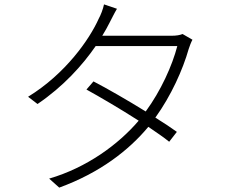

<svg xmlns="http://www.w3.org/2000/svg" viewBox="-20 -823 1040 875"><path d="M812 -668C800 -663 784 -660 759 -660H446C459 -681 470 -701 479 -719C488 -736 501 -763 513 -783L454 -803C450 -782 438 -752 430 -738C388 -644 279 -487 108 -382L151 -349C269 -429 356 -526 416 -613H788C765 -524 713 -409 644 -315C560 -367 466 -421 406 -452L374 -415C432 -383 528 -327 612 -273C519 -164 375 -59 204 -9L250 32C436 -36 567 -138 656 -245C694 -219 728 -196 751 -177L786 -222C761 -240 727 -263 688 -287C760 -387 813 -505 840 -600C843 -610 851 -631 857 -642Z"/></svg>

Font: Noto Sans CJK JP Light
Style: Regular
Weight: 300
Designer: Ryoko NISHIZUKA (kana & ideographs); Paul D. Hunt (Latin, Greek & Cyrillic); Wenlong ZHANG (bopomofo); Sandoll Communica
Foundry: Adobe Systems Incorporated
Version: Version 1.004;PS 1.004;hotconv 1.0.82;makeotf.lib2.5.63406